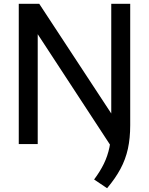

<svg xmlns="http://www.w3.org/2000/svg" viewBox="-20 -760 786 1013"><path d="M578.5 31 156.5 -614H179V0H79V-740H187L600 -111ZM545 233 476.5 187Q508 145 528 104Q548 63 557.5 17Q567 -29 567 -86V-740H667V-99Q667 -31 654.8 25Q642.5 81 615.5 131.2Q588.5 181.5 545 233Z"/></svg>

Font: Encode Sans SC Medium
Style: Regular
Weight: 500
Version: Version 3.002